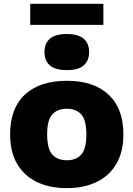

<svg xmlns="http://www.w3.org/2000/svg" viewBox="-20 -985 706 1016"><path d="M333.5 10.5Q242 10.5 174.8 -22.2Q107.5 -55 70.5 -118.2Q33.5 -181.5 33.5 -273.5Q33.5 -412 112.2 -484.8Q191 -557.5 333.5 -557.5Q475.5 -557.5 554.2 -484.5Q633 -411.5 633 -274Q633 -182 596 -118.5Q559 -55 491.8 -22.2Q424.5 10.5 333.5 10.5ZM333.5 -137Q383.5 -137 410.2 -167.5Q437 -198 437 -273.5Q437 -349.5 410 -379.5Q383 -409.5 333.5 -409.5Q283.5 -409.5 256.5 -379.5Q229.5 -349.5 229.5 -274Q229.5 -198.5 256.2 -167.8Q283 -137 333.5 -137ZM333.5 -614Q272.5 -614 244 -638.8Q215.5 -663.5 215.5 -709.5Q215.5 -755.5 244 -780.2Q272.5 -805 333.5 -805Q394.5 -805 423 -780.2Q451.5 -755.5 451.5 -709.5Q451.5 -663.5 423 -638.8Q394.5 -614 333.5 -614ZM140 -853.5V-965H527V-853.5Z"/></svg>

Font: Encode Sans SemiExpanded SemiExpanded ExtraBold
Style: Regular
Weight: 800
Width: 6
Designer: Multiple Designers
Foundry: Impallari Type
Version: Version 3.000; ttfautohint (v1.8.3) -l 8 -r 50 -G 200 -x 14 